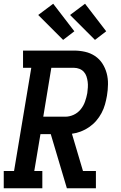

<svg xmlns="http://www.w3.org/2000/svg" viewBox="-27 -1005 647 1025"><path d="M-7 0V-92H48L140 -643H96V-735H368Q398 -735 427 -728.5Q456 -722 480 -706Q504 -690 519.5 -666Q535 -642 542.5 -614Q550 -586 549.5 -555Q549 -524 544 -494Q540 -471 533.5 -447.5Q527 -424 515 -401.5Q503 -379 486.5 -360Q470 -341 449 -326.5Q428 -312 404.5 -303Q381 -294 357 -291L416 -92H485V0H330L244 -289H189L156 -92H199V0ZM204 -382H321Q344 -382 366 -392Q388 -402 403.5 -421Q419 -440 427 -463Q435 -486 439 -508Q441 -523 442 -538.5Q443 -554 441 -569Q439 -584 434.5 -597.5Q430 -611 420.5 -621.5Q411 -632 397 -637.5Q383 -643 368 -643H247ZM480 -792 347 -925 427 -985 540 -838ZM310 -792 177 -925 257 -985 370 -838Z"/></svg>

Font: Iosevka Etoile SmBdObl
Style: Regular
Weight: 600
Italic angle: -9°
Designer: Belleve Invis
Foundry: Belleve Invis
Version: Version 15.5.2; ttfautohint (v1.8.4)